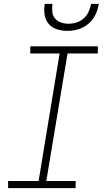

<svg xmlns="http://www.w3.org/2000/svg" viewBox="-20 -975 540 995"><path d="M22 0V-37H180L289 -698H137V-735H487V-698H330L220 -37H372V0ZM329 -815Q301 -815 274.5 -823.5Q248 -832 231.5 -852Q215 -872 211 -899.5Q207 -927 212 -955H252Q249 -935 251 -914.5Q253 -894 265 -879.5Q277 -865 296 -858.5Q315 -852 335 -852Q356 -852 376.5 -858.5Q397 -865 413.5 -879.5Q430 -894 439 -914Q448 -934 452 -955H492Q489 -936 482.5 -917.5Q476 -899 465 -882Q454 -865 438 -851.5Q422 -838 404 -830Q386 -822 367 -818.5Q348 -815 329 -815Z"/></svg>

Font: Iosevka Curly XLtObl
Style: Regular
Weight: 200
Italic angle: -9°
Monospace: yes
Designer: Belleve Invis
Foundry: Belleve Invis
Version: Version 11.1.0; ttfautohint (v1.8.3)